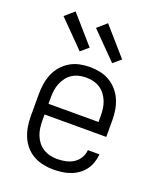

<svg xmlns="http://www.w3.org/2000/svg" viewBox="-142 -849 784 945"><g transform="rotate(20 250.0 -376.5)"><path d="M251 8Q225 8 198 2.5Q171 -3 147.5 -16Q124 -29 106 -49.5Q88 -70 77.5 -95Q67 -120 62.5 -146.5Q58 -173 58 -200V-320Q58 -347 62.5 -373.5Q67 -400 77.5 -424.5Q88 -449 106 -469.5Q124 -490 147 -503.5Q170 -517 196.5 -522.5Q223 -528 250 -528Q277 -528 303.5 -522.5Q330 -517 353 -503.5Q376 -490 394 -469.5Q412 -449 422.5 -424.5Q433 -400 437.5 -373.5Q442 -347 442 -320V-232H119V-200Q119 -181 121.5 -162Q124 -143 131 -125Q138 -107 150 -91.5Q162 -76 178.5 -66Q195 -56 213.5 -51.5Q232 -47 251 -47Q273 -47 295 -51.5Q317 -56 335.5 -67.5Q354 -79 366 -98.5Q378 -118 379 -140H440Q438 -118 431 -96.5Q424 -75 410.5 -57Q397 -39 378.5 -26Q360 -13 339 -5.5Q318 2 296 5Q274 8 251 8ZM119 -288H381V-320Q381 -339 378.5 -358Q376 -377 369 -394.5Q362 -412 350.5 -427.5Q339 -443 323 -453.5Q307 -464 288 -468.5Q269 -473 250 -473Q231 -473 212 -468.5Q193 -464 177 -453.5Q161 -443 149.5 -427.5Q138 -412 131 -394.5Q124 -377 121.5 -358Q119 -339 119 -320ZM345 -583 211 -719 259 -761 385 -617ZM175 -583 41 -719 89 -761 215 -617Z"/></g></svg>

Font: Iosevka Custom Light
Style: Regular
Weight: 300
Monospace: yes
Designer: Belleve Invis
Foundry: Belleve Invis
Version: Version 27.3.5